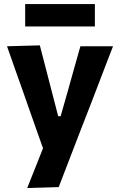

<svg xmlns="http://www.w3.org/2000/svg" viewBox="-20 -726 589 942"><path d="M113.5 196.5Q132.5 149 152.2 99.2Q172 49.5 191 1.5Q174 -46 157 -94.5Q140 -143 123.5 -189.5L92 -279.5Q73 -333 53 -389.2Q33 -445.5 14.5 -499L175.5 -503.5Q189.5 -449 203 -397.2Q216.5 -345.5 230.5 -291L265.5 -156H277.5L316 -291Q330.5 -343.5 345 -395Q359.5 -446.5 374.5 -499H534.5Q519 -459 504.5 -421.5Q490 -384 472.8 -338.8Q455.5 -293.5 431.5 -231L377 -91Q340.5 4.5 314.5 71.2Q288.5 138 268 192ZM103.5 -596V-706H445.5V-596Z"/></svg>

Font: Commissioner
Style: Bold
Weight: 700
Designer: Kostas Bartsokas
Foundry: Kostas Bartsokas
Version: Version 1.000; ttfautohint (v1.8.3)